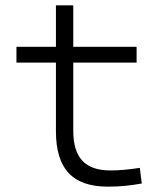

<svg xmlns="http://www.w3.org/2000/svg" viewBox="-20 -694 626 724"><path d="M386.7 9.8Q286.6 9.8 238.8 -41.5Q190.9 -92.8 190.9 -198.7V-458H42V-517.6H190.9V-673.8H256.3V-517.6H495.1V-458H256.3V-200.2Q256.3 -124.5 290.5 -87.9Q324.7 -51.3 396.5 -51.3Q424.8 -51.3 451.4 -54Q478 -56.6 507.3 -61L514.6 -2Q481.9 3.9 451.7 6.8Q421.4 9.8 386.7 9.8Z"/></svg>

Font: Cascadia Code NF Light
Style: Regular
Weight: 300
Monospace: yes
Designer: Aaron Bell
Foundry: Saja Typeworks
Version: Version 2404.023; ttfautohint (v1.8.4)